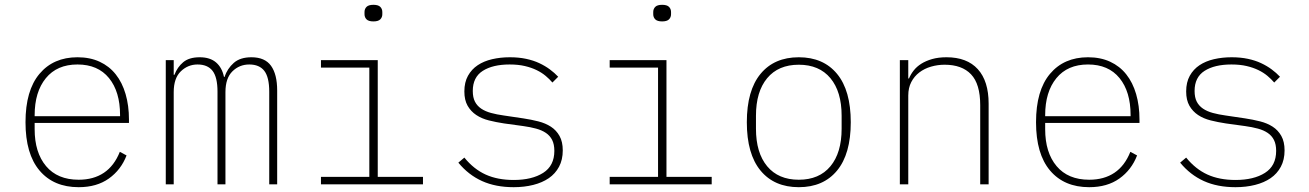

<svg xmlns="http://www.w3.org/2000/svg" viewBox="-20 -766 5440 798"><path d="M307 12Q203 12 144.5 -57Q86 -126 86 -258Q86 -390 144 -459Q202 -528 302 -528Q354 -528 394 -509.5Q434 -491 461 -457Q488 -423 502 -375Q516 -327 516 -269V-255H124V-229Q124 -132 171.5 -75.5Q219 -19 307 -19Q369 -19 412 -48Q455 -77 478 -135L506 -120Q483 -60 432.5 -24Q382 12 307 12ZM302 -498Q217 -498 170.5 -441Q124 -384 124 -287V-283H479V-288Q479 -385 433 -441.5Q387 -498 302 -498Z M669 0V-516H702V-455H705Q717 -487 741.5 -507.5Q766 -528 810 -528Q853 -528 878 -506.5Q903 -485 911 -446H913Q925 -481 951.5 -504.5Q978 -528 1025 -528Q1081 -528 1106.5 -492.5Q1132 -457 1132 -390V0H1099V-385Q1099 -445 1078.5 -471.5Q1058 -498 1016 -498Q975 -498 946 -469.5Q917 -441 917 -383V0H884V-385Q884 -445 863.5 -471.5Q843 -498 801 -498Q761 -498 731.5 -469.5Q702 -441 702 -383V0Z M1532 -677Q1512 -677 1503.5 -685.5Q1495 -694 1495 -707V-716Q1495 -729 1503.5 -737.5Q1512 -746 1532 -746Q1552 -746 1560.5 -737.5Q1569 -729 1569 -716V-707Q1569 -694 1560.5 -685.5Q1552 -677 1532 -677ZM1314 -31H1515V-485H1314V-516H1550V-31H1738V0H1314Z M2115 12Q2040 12 1983.5 -13.5Q1927 -39 1885 -90L1910 -111Q1949 -63 1998.5 -40.5Q2048 -18 2115 -18Q2191 -18 2237.5 -47.5Q2284 -77 2284 -139Q2284 -166 2275 -184Q2266 -202 2249 -213.5Q2232 -225 2208 -231.5Q2184 -238 2155 -242L2075 -253Q2042 -258 2012 -265.5Q1982 -273 1959.5 -288Q1937 -303 1923.5 -326.5Q1910 -350 1910 -386Q1910 -424 1925 -451Q1940 -478 1965.5 -495Q1991 -512 2025.5 -520Q2060 -528 2099 -528Q2136 -528 2166.5 -521.5Q2197 -515 2221.5 -503.5Q2246 -492 2265.5 -477.5Q2285 -463 2300 -447L2276 -423Q2264 -437 2248 -450.5Q2232 -464 2210.5 -474.5Q2189 -485 2161.5 -491.5Q2134 -498 2098 -498Q2028 -498 1986.5 -471.5Q1945 -445 1945 -388Q1945 -361 1954 -343.5Q1963 -326 1980 -314.5Q1997 -303 2021 -296.5Q2045 -290 2074 -286L2155 -274Q2188 -269 2217.5 -261.5Q2247 -254 2269.5 -239.5Q2292 -225 2305.5 -201Q2319 -177 2319 -141Q2319 -102 2303.5 -73Q2288 -44 2261 -25.5Q2234 -7 2196.5 2.5Q2159 12 2115 12Z M2732 -677Q2712 -677 2703.5 -685.5Q2695 -694 2695 -707V-716Q2695 -729 2703.5 -737.5Q2712 -746 2732 -746Q2752 -746 2760.5 -737.5Q2769 -729 2769 -716V-707Q2769 -694 2760.5 -685.5Q2752 -677 2732 -677ZM2514 -31H2715V-485H2514V-516H2750V-31H2938V0H2514Z M3300 12Q3198 12 3141 -57Q3084 -126 3084 -258Q3084 -390 3141 -459Q3198 -528 3300 -528Q3402 -528 3459 -459Q3516 -390 3516 -258Q3516 -126 3459 -57Q3402 12 3300 12ZM3300 -19Q3385 -19 3431.5 -75Q3478 -131 3478 -231V-285Q3478 -385 3431.5 -441Q3385 -497 3300 -497Q3215 -497 3168.5 -441Q3122 -385 3122 -285V-231Q3122 -131 3168.5 -75Q3215 -19 3300 -19Z M3720 0V-516H3755V-440H3758Q3765 -457 3777.5 -473Q3790 -489 3809 -501Q3828 -513 3854 -520.5Q3880 -528 3914 -528Q3999 -528 4044 -478.5Q4089 -429 4089 -335V0H4054V-329Q4054 -417 4016 -457Q3978 -497 3906 -497Q3877 -497 3849.5 -489Q3822 -481 3801 -465Q3780 -449 3767.5 -425Q3755 -401 3755 -369V0Z M4507 12Q4403 12 4344.5 -57Q4286 -126 4286 -258Q4286 -390 4344 -459Q4402 -528 4502 -528Q4554 -528 4594 -509.5Q4634 -491 4661 -457Q4688 -423 4702 -375Q4716 -327 4716 -269V-255H4324V-229Q4324 -132 4371.5 -75.5Q4419 -19 4507 -19Q4569 -19 4612 -48Q4655 -77 4678 -135L4706 -120Q4683 -60 4632.5 -24Q4582 12 4507 12ZM4502 -498Q4417 -498 4370.5 -441Q4324 -384 4324 -287V-283H4679V-288Q4679 -385 4633 -441.5Q4587 -498 4502 -498Z M5115 12Q5040 12 4983.5 -13.5Q4927 -39 4885 -90L4910 -111Q4949 -63 4998.5 -40.5Q5048 -18 5115 -18Q5191 -18 5237.5 -47.5Q5284 -77 5284 -139Q5284 -166 5275 -184Q5266 -202 5249 -213.5Q5232 -225 5208 -231.5Q5184 -238 5155 -242L5075 -253Q5042 -258 5012 -265.5Q4982 -273 4959.5 -288Q4937 -303 4923.5 -326.5Q4910 -350 4910 -386Q4910 -424 4925 -451Q4940 -478 4965.5 -495Q4991 -512 5025.5 -520Q5060 -528 5099 -528Q5136 -528 5166.5 -521.5Q5197 -515 5221.5 -503.5Q5246 -492 5265.5 -477.5Q5285 -463 5300 -447L5276 -423Q5264 -437 5248 -450.5Q5232 -464 5210.5 -474.5Q5189 -485 5161.5 -491.5Q5134 -498 5098 -498Q5028 -498 4986.5 -471.5Q4945 -445 4945 -388Q4945 -361 4954 -343.5Q4963 -326 4980 -314.5Q4997 -303 5021 -296.5Q5045 -290 5074 -286L5155 -274Q5188 -269 5217.5 -261.5Q5247 -254 5269.5 -239.5Q5292 -225 5305.5 -201Q5319 -177 5319 -141Q5319 -102 5303.5 -73Q5288 -44 5261 -25.5Q5234 -7 5196.5 2.5Q5159 12 5115 12Z"/></svg>

Font: IBM Plex Mono ExtraLight
Style: Regular
Weight: 200
Monospace: yes
Designer: Mike Abbink, Paul van der Laan, Pieter van Rosmalen
Foundry: Bold Monday
Version: Version 2.3